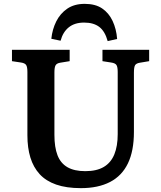

<svg xmlns="http://www.w3.org/2000/svg" viewBox="-20 -961 832 995"><path d="M399 14Q324 14 271 -4.5Q218 -23 185.5 -58.5Q153 -94 137.5 -144.5Q122 -195 122 -260V-588Q122 -614 115.5 -624Q109 -634 89 -637L42 -644V-703H341V-644L292 -636Q274 -633 268 -622.5Q262 -612 262 -586V-262Q262 -198 278 -156.5Q294 -115 329.5 -94.5Q365 -74 422 -74Q481 -74 518 -96Q555 -118 572.5 -161Q590 -204 590 -266V-588Q590 -614 583.5 -624Q577 -634 556 -637L511 -644V-703H753V-644L705 -636Q686 -633 680 -623Q674 -613 674 -584V-277Q674 -179 643 -114.5Q612 -50 550.5 -18Q489 14 399 14ZM419 -941Q474 -941 509 -917.5Q544 -894 563.5 -852.5Q583 -811 587 -759L538 -748Q524 -799 494.5 -821.5Q465 -844 416 -844Q367 -844 336.5 -819.5Q306 -795 294 -750L246 -760Q251 -809 271.5 -850Q292 -891 328.5 -916Q365 -941 419 -941Z"/></svg>

Font: Literata 18pt SemiBold
Style: Regular
Weight: 600
Designer: Latin by Veronika Burian and Jose Scaglione. Greek by Irene Vlachou. Cyrillic by Vera Evstafieva.
Foundry: TypeTogether
Version: Version 3.103;gftools[0.9.29]